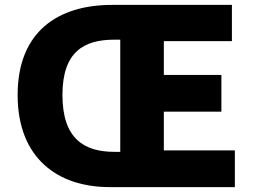

<svg xmlns="http://www.w3.org/2000/svg" viewBox="-20 -764 1040 784"><path d="M427 0H939V-150H649V-308H884V-458H649V-596H927V-744H437C217 -744 52 -635 52 -376C52 -117 217 0 427 0ZM447 -144C324 -144 235 -197 235 -376C235 -554 324 -602 447 -602H471V-144Z"/></svg>

Font: Noto Sans CJK KR Black
Style: Regular
Weight: 900
Designer: Ryoko NISHIZUKA (kana & ideographs); Paul D. Hunt (Latin, Greek & Cyrillic); Wenlong ZHANG (bopomofo); Sandoll Communica
Foundry: Adobe Systems Incorporated
Version: Version 1.004;PS 1.004;hotconv 1.0.82;makeotf.lib2.5.63406